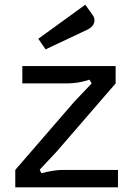

<svg xmlns="http://www.w3.org/2000/svg" viewBox="-20 -797 567 817"><path d="M382 -711Q382 -684 348 -669L174 -587L143 -632L343 -777L375 -732Q382 -722 382 -711ZM247 -74H482V0H45V-74L295 -363L370 -442L361 -458Q314 -442 264 -442H75V-516H472V-442L222 -153L149 -75L156 -60Q211 -74 247 -74Z"/></svg>

Font: Voces
Style: Regular
Weight: 400
Designer: Ana Paula Megda, Pablo Ugerman
Foundry: Ana Paula Megda, Pablo Ugerman
Version: Version 1.003